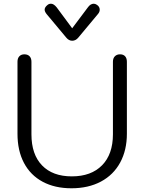

<svg xmlns="http://www.w3.org/2000/svg" viewBox="-20 -1002 777 1032"><path d="M74 -283V-670Q74 -689 84 -699.5Q94 -710 111 -710Q129 -710 139 -699.5Q149 -689 149 -670V-280Q149 -172 206 -113Q263 -54 366 -54Q470 -54 528.5 -113.5Q587 -173 587 -280V-670Q587 -689 597.5 -699.5Q608 -710 625 -710Q643 -710 652.5 -699.5Q662 -689 662 -670V-283Q662 -195 626 -128.5Q590 -62 522.5 -26Q455 10 364 10Q275 10 209.5 -25Q144 -60 109 -126Q74 -192 74 -283ZM336 -800 230 -927Q220 -940 220 -950Q220 -963 235 -975Q243 -982 254 -982Q269 -982 285 -962L368 -850L452 -962Q466 -982 484 -982Q492 -982 501 -976Q516 -966 516 -950Q516 -937 506 -926L401 -800Q387 -783 368 -783Q350 -783 336 -800Z"/></svg>

Font: Kodchasan
Style: Regular
Weight: 400
Version: Version 1.000; ttfautohint (v1.6)